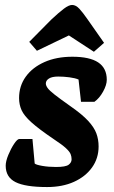

<svg xmlns="http://www.w3.org/2000/svg" viewBox="-20 -743 460 775"><path d="M170 12Q82 12 42.5 -8Q3 -28 3 -74Q3 -92 13.5 -117.5Q24 -143 37 -162.5Q50 -182 58 -182H111L120 -83Q125 -78 150 -73.5Q175 -69 206 -69Q245 -69 257 -78Q269 -87 269 -100Q269 -111 265 -121Q261 -131 246 -145Q231 -159 196 -182Q137 -222 107 -249Q77 -276 67 -298.5Q57 -321 57 -347Q57 -396 84 -433.5Q111 -471 159.5 -492.5Q208 -514 272 -514Q342 -514 376.5 -491Q411 -468 411 -421Q411 -400 396 -373Q381 -346 361 -332H307L297 -422Q283 -428 260 -431Q237 -434 215 -434Q190 -434 177.5 -426Q165 -418 165 -406Q165 -398 172 -388Q179 -378 200 -361.5Q221 -345 262 -316Q311 -282 335.5 -255.5Q360 -229 369 -204.5Q378 -180 378 -152Q378 -104 351.5 -67Q325 -30 278.5 -9Q232 12 170 12ZM359 -534 258 -600 129 -538 98 -574 186 -663Q218 -693 238 -708Q258 -723 271 -723Q286 -723 300 -708Q314 -693 332 -667L400 -570Z"/></svg>

Font: Faustina Light ExtraBold
Style: Italic
Weight: 800
Italic angle: -8°
Version: Version 1.200